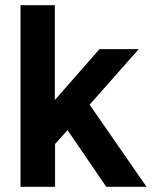

<svg xmlns="http://www.w3.org/2000/svg" viewBox="-20 -719 595 739"><path d="M59 -699H191V-334L363 -530H514L325 -316L544 0H389L240 -218L192 -165V0H59Z"/></svg>

Font: Golos UI
Style: Bold
Weight: 700
Designer: A.Korolkova, Vitaly Kuzmin
Foundry: ParaType Ltd
Version: Version 2.000